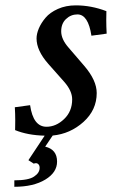

<svg xmlns="http://www.w3.org/2000/svg" viewBox="-20 -511 431 726"><path d="M87.4 94.7 148.9 2Q85 0.5 37.1 -19Q37.1 -24.9 37.4 -37.4Q37.6 -49.8 37.6 -56.2Q37.6 -79.6 36.1 -105.5L93.8 -113.3Q105.5 -31.7 155.8 -31.7Q191.9 -31.7 222.4 -60.8Q252.9 -89.8 252.9 -135.3Q252.9 -167.5 222.7 -201.7L162.6 -269.5Q118.2 -319.8 118.2 -365.7Q118.2 -382.8 126.7 -403.3Q135.3 -423.8 152.1 -443.8Q168.9 -463.9 199 -477.3Q229 -490.7 266.6 -490.7Q325.2 -490.7 382.3 -468.8Q381.8 -458 381.8 -435.1Q381.8 -411.1 383.3 -383.8L325.7 -376Q313.5 -456.5 272.9 -456.5Q248 -456.5 229.7 -439.2Q211.4 -421.9 211.4 -392.6Q211.4 -362.8 238.8 -331.5L298.8 -261.7Q345.7 -207 345.7 -159.2Q345.7 -95.2 295.7 -50Q245.6 -4.9 179.2 1.5L150.9 43.5Q195.8 54.2 195.8 100.1Q195.8 141.1 151.4 168Q106.4 195.3 34.2 195.3V170.9Q88.9 170.9 109.4 156.2Q129.9 142.6 129.9 123.5Q129.9 115.2 125.7 110.6Q121.6 106 115.7 106Q111.3 106 107.9 107.9Z"/></svg>

Font: Flanker
Style: Italic
Weight: 400
Italic angle: -12°
Designer: Flanker
Version: Version 2.027